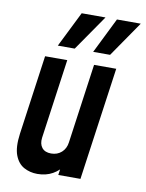

<svg xmlns="http://www.w3.org/2000/svg" viewBox="-88 -842 696 917"><g transform="rotate(10 260.0 -384.0)"><path d="M157 12.5Q121.5 12.5 92 -3.5Q62.5 -19.5 48 -57.5Q33.5 -95.5 42.5 -162L96.5 -547.5H204L150 -162Q146 -131.5 160.5 -113.2Q175 -95 205 -95Q235 -95 255.5 -113.2Q276 -131.5 280 -162L334 -547.5H441.5L364.5 0H257L268.5 -80L284 -55.5Q263 -23.5 231 -5.5Q199 12.5 157 12.5ZM147.5 -608 233 -780H348.5L229.5 -608ZM319 -608 404 -780H519.5L401 -608Z"/></g></svg>

Font: Mohave SemiBold
Style: Italic
Weight: 600
Italic angle: -8°
Designer: Gumpita Rahayu
Foundry: Tokotype
Version: Version 2.003